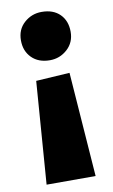

<svg xmlns="http://www.w3.org/2000/svg" viewBox="-84 -600 478 814"><g transform="rotate(-10 155.0 -192.5)"><path d="M227 -280 260 170H49L82 -271ZM262 -451Q262 -405 230 -376Q198 -347 155 -347Q106 -347 77 -376Q48 -405 48 -451Q48 -498 80 -526.5Q112 -555 155 -555Q205 -555 233.5 -526.5Q262 -498 262 -451Z"/></g></svg>

Font: Bitter Thin Black
Style: Regular
Weight: 900
Version: Version 3.020